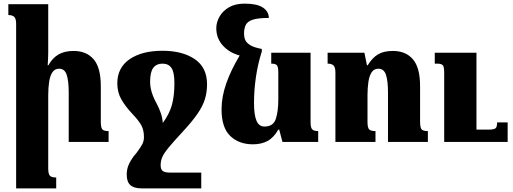

<svg xmlns="http://www.w3.org/2000/svg" viewBox="-20 -783 2831 1059"><path d="M579 -60V0H359V-273Q359 -336 348 -370Q337 -404 306 -404Q282 -404 269 -384.5Q256 -365 251 -331.5Q246 -298 246 -258V146Q246 175 254.5 185.5Q263 196 290 196V256H69V-651Q69 -680 58.5 -690Q48 -700 26 -700V-760H246V-492Q246 -474 245 -456.5Q244 -439 243 -423H247Q269 -463 302.5 -482.5Q336 -502 386 -502Q457 -502 496.5 -456Q536 -410 536 -308V-114Q536 -81 543.5 -70.5Q551 -60 579 -60Z M761 256Q719 256 699 238Q679 220 679 180Q679 155 687 132.5Q695 110 718 78L720 76Q726 68 734 59Q757 28 765.5 11Q774 -6 774 -27Q774 -63 761 -89Q748 -115 710 -155Q673 -194 650 -233.5Q627 -273 627 -323Q627 -410 695 -456.5Q763 -503 876 -503Q986 -503 1054 -457Q1122 -411 1122 -318Q1122 -274 1110 -235.5Q1098 -197 1069 -155Q1040 -113 991 -60Q939 -4 912 28.5Q885 61 875.5 82.5Q866 104 866 128Q866 151 877.5 160Q889 169 920 169H1090V256ZM845 -210Q859 -183 867.5 -157.5Q876 -132 878 -105Q914 -154 928 -203.5Q942 -253 942 -324Q942 -385 925.5 -408.5Q909 -432 876 -432Q843 -432 825.5 -409Q808 -386 808 -332Q808 -305 816.5 -275.5Q825 -246 845 -210Z M1375 13Q1298 13 1250 -33Q1202 -79 1202 -180Q1202 -249 1228 -323Q1254 -397 1302 -477Q1245 -492 1209 -532Q1173 -572 1173 -627Q1173 -660 1190.5 -691Q1208 -722 1242.5 -742.5Q1277 -763 1330 -763Q1396 -763 1429 -742Q1462 -721 1463 -684Q1402 -684 1373 -674Q1344 -664 1335 -644.5Q1326 -625 1326 -597Q1326 -579 1332.5 -563Q1339 -547 1360 -534Q1381 -521 1424 -513V-499Q1402 -430 1391.5 -357.5Q1381 -285 1381 -215Q1381 -150 1394.5 -117.5Q1408 -85 1439 -85Q1487 -85 1501 -126.5Q1515 -168 1515 -233V-383Q1515 -412 1508 -422Q1501 -432 1476 -432V-492H1693V-109Q1693 -78 1702.5 -69Q1712 -60 1735 -60V0H1538L1520 -68H1515Q1489 -23 1455 -5Q1421 13 1375 13Z M2340 -60V0H2120V-273Q2120 -336 2109 -370Q2098 -404 2067 -404Q2043 -404 2030 -384.5Q2017 -365 2012 -331.5Q2007 -298 2007 -258V-110Q2007 -80 2015.5 -70Q2024 -60 2051 -60V0H1830V-383Q1830 -412 1819.5 -422Q1809 -432 1787 -432V-492H1990L2004 -423H2008Q2034 -465 2065.5 -483.5Q2097 -502 2147 -502Q2218 -502 2257.5 -456Q2297 -410 2297 -308V-114Q2297 -81 2304.5 -70.5Q2312 -60 2340 -60ZM2780 -108V0H2430V-383Q2430 -415 2422 -423.5Q2414 -432 2390 -432H2378V-492H2608V-68H2674Q2703 -68 2712.5 -75Q2722 -82 2722 -108Z"/></svg>

Font: Noto Serif Armenian SemiCondensed Black
Style: Regular
Weight: 900
Width: 4
Designer: Monotype Design Team
Foundry: Monotype Imaging Inc.
Version: Version 2.008; ttfautohint (v1.8.4.7-5d5b)